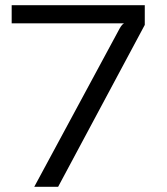

<svg xmlns="http://www.w3.org/2000/svg" viewBox="-20 -720 643 740"><path d="M112 0 441 -610Q450 -626 458 -630H25V-700H538V-624L204 0Z"/></svg>

Font: Electrolize
Style: Regular
Weight: 400
Designer: Valery Zaveryaev
Foundry: Cyreal (www.cyreal.org)
Version: Version 1.002